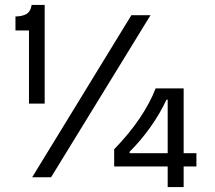

<svg xmlns="http://www.w3.org/2000/svg" viewBox="-20 -722 876 782"><path d="M98 -300V-598H43V-655Q68 -655 86 -664Q104 -673 109 -702H162V-300ZM111 0 515 -660H593L188 0ZM445 -44V-114Q506 -177 548 -239Q590 -301 614 -362H728V-98H780V-44H728V40H663V-44ZM508 -98H663V-316H658Q631 -258 592.5 -204Q554 -150 508 -104Z"/></svg>

Font: Bricolage Grotesque 10pt Light
Style: Regular
Weight: 300
Designer: Mathieu Triay
Foundry: Atelier Triay
Version: Version 1.000; ttfautohint (v1.8.4.7-5d5b);gftools[0.9.32]